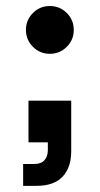

<svg xmlns="http://www.w3.org/2000/svg" viewBox="-20 -498 327 629"><path d="M55.8 110.8V39.2H91.7Q115 39.2 125.8 26.7Q136.7 14.2 136.7 -5.8V-31.7H73.3V-168.3H213.3V-2.5Q213.3 50.8 185 80.8Q156.7 110.8 100 110.8ZM143.3 -321.7Q110.8 -321.7 87.9 -344.6Q65 -367.5 65 -400Q65 -432.5 87.9 -455.4Q110.8 -478.3 143.3 -478.3Q175.8 -478.3 198.8 -455.4Q221.7 -432.5 221.7 -400Q221.7 -367.5 198.8 -344.6Q175.8 -321.7 143.3 -321.7Z"/></svg>

Font: Funnel Sans Light SemiBold
Style: Regular
Weight: 600
Version: Version 1.000